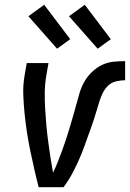

<svg xmlns="http://www.w3.org/2000/svg" viewBox="-20 -784 544 804"><path d="M246 0H142Q132 -38 123.5 -76Q115 -114 107 -152Q99 -190 93 -229Q87 -268 83 -307.5Q79 -347 77.5 -387Q76 -427 83 -468L92 -520H183L174 -468Q168 -433 167.5 -398.5Q167 -364 169 -329.5Q171 -295 174 -261Q177 -227 181.5 -193.5Q186 -160 191 -127Q196 -94 202 -61Q213 -83 222.5 -107Q232 -131 240.5 -154.5Q249 -178 257 -202Q265 -226 272 -250Q279 -274 286 -298Q293 -322 299.5 -346Q306 -370 313 -394Q320 -418 332.5 -440.5Q345 -463 364.5 -482Q384 -501 407 -512Q430 -523 455 -525.5Q480 -528 504 -528V-448Q486 -448 466.5 -443.5Q447 -439 432.5 -425Q418 -411 409.5 -393Q401 -375 395.5 -357Q390 -339 384.5 -320.5Q379 -302 373 -283.5Q367 -265 360.5 -247Q354 -229 347.5 -211Q341 -193 334.5 -174.5Q328 -156 320.5 -138Q313 -120 305 -102.5Q297 -85 288 -67.5Q279 -50 268.5 -33Q258 -16 246 0ZM389 -580 269 -716 335 -764 444 -620ZM219 -580 99 -716 165 -764 274 -620Z"/></svg>

Font: Iosevka Term Curly Medium
Style: Italic
Weight: 500
Italic angle: -9°
Designer: Belleve Invis
Foundry: Belleve Invis
Version: Version 32.3.0